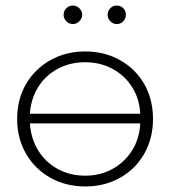

<svg xmlns="http://www.w3.org/2000/svg" viewBox="-20 -670 623 694"><path d="M533 -240Q533 -170 501.5 -114.5Q470 -59 414 -27.5Q358 4 288 4Q218 4 162 -27.5Q106 -59 74 -114.5Q42 -170 42 -240Q42 -311 74 -366Q106 -421 162 -452.5Q218 -484 288 -484Q358 -484 414 -452.5Q470 -421 501.5 -366Q533 -311 533 -240ZM88 -259H487Q484 -314 457 -356Q430 -398 386 -421.5Q342 -445 287.5 -445Q233 -445 189 -421.5Q145 -398 118.5 -356Q92 -314 88 -259ZM487 -224H88Q92 -168 118.5 -125.5Q145 -83 189 -59Q233 -35 287.5 -35Q342 -35 386 -59Q430 -83 457 -125.5Q484 -168 487 -224ZM210 -616Q210 -631 220 -640.5Q230 -650 243.5 -650Q257 -650 267 -640Q277 -630 277 -616.5Q277 -603 266.5 -593Q256 -583 244 -583Q230 -583 220 -593Q210 -603 210 -616ZM435 -616Q435 -603 425.5 -593Q416 -583 402 -583Q389 -583 379 -593Q369 -603 369 -616.5Q369 -630 378.5 -640Q388 -650 402 -650Q416 -650 425.5 -640.5Q435 -631 435 -616Z"/></svg>

Font: Montserrat Ace
Style: Light
Weight: 300
Designer: Julieta Ulanovsky
Foundry: Julieta Ulanovsky
Version: Version 1